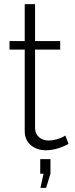

<svg xmlns="http://www.w3.org/2000/svg" viewBox="-20 -718 360 925"><path d="M310.1 -24.9 304.2 -21.5Q298.3 -18.6 293.9 -16.6Q289.6 -14.6 281 -11Q272.5 -7.3 264.2 -4.6Q255.9 -2 245.8 0.5Q235.8 2.9 224.4 4.4Q212.9 5.9 201.2 5.9Q157.7 5.9 128.4 -18.8Q99.1 -43.5 99.1 -86.9V-479H25.9V-520H99.1V-698.2H148.9V-520H270V-479H148.9V-99.1Q150.4 -71.3 168.9 -56.2Q187.5 -41 213.9 -41Q232.4 -41 252 -46.6Q271.5 -52.2 280.5 -56.9Q289.6 -61.5 294.9 -64.9ZM174.8 187 189.9 119.1H173.8V48.8H223.1V119.1L202.1 187Z"/></svg>

Font: Rawline Light
Style: Regular
Weight: 300
Designer: Matt McInerney, Pablo Impallari, Rodrigo Fuenzalida
Foundry: Matt McInerney, Pablo Impallari, Rodrigo Fuenzalida
Version: Version 4.020;PS 004.020;hotconv 1.0.88;makeotf.lib2.5.64775